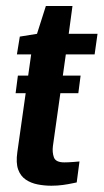

<svg xmlns="http://www.w3.org/2000/svg" viewBox="-20 -606 340 630"><path d="M148.6 3.4Q125.5 3.4 103.5 -0.9Q81.5 -5.2 64.5 -16.7Q47.4 -28.2 39.6 -49.8Q31.8 -71.4 36.9 -107L82.3 -427.6H35.5L45 -485.9L101.4 -495L130.5 -586.3H217.8L205.5 -495H300L290.5 -427.6H196L153.6 -126.7Q151 -106 156.9 -89.6Q162.8 -73.2 191 -73.2Q203.6 -73.2 220.6 -74.5Q237.6 -75.9 240.8 -76.2L231.7 -7.4Q229.5 -7.1 217.1 -4.4Q204.7 -1.7 186.5 0.9Q168.4 3.4 148.6 3.4ZM31.2 -300.1 38.7 -358H244.5L237 -300.1Z"/></svg>

Font: Alumni Sans Thin
Style: Italic
Weight: 100
Italic angle: -8°
Designer: Robert E. Leuschke
Foundry: Robert E. Leuschke
Version: Version 1.016